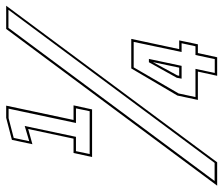

<svg xmlns="http://www.w3.org/2000/svg" viewBox="-116 -668 740 637"><g transform="rotate(-90 254.5 -350.0)"><path d="M51.5 -415 65 -476.5H112.5L144.5 -627L94 -613L108.5 -681L181.5 -700H222L174.5 -476.5H223L209.5 -415ZM61.5 -423H203.5L213 -468.5H164.5L212 -692H180.5L115 -675L104 -623.5L154.5 -638.5L118.5 -468.5H71ZM-43.5 0 476.5 -700H553.5L34 0ZM-28 -8.5H32L540 -692.5H480ZM321 0 335 -64H241L255.5 -132L345.5 -285H443.5L409.5 -126H438.5L425.5 -64H396.5L382.5 0ZM321 -126H348L367.5 -218H369L322.5 -132.5ZM330.5 -8H376.5L390 -72H419L429 -118H400L433.5 -277H349L262.5 -128L250.5 -72H344ZM311.5 -118 314.5 -134 366 -226.5H377L354 -118Z"/></g></svg>

Font: Tourney Thin
Style: Italic
Weight: 100
Italic angle: -12°
Designer: Tyler Finck
Foundry: Etcetera Type Co
Version: Version 1.015